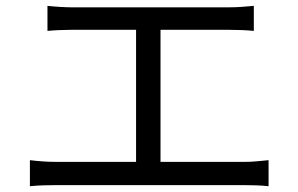

<svg xmlns="http://www.w3.org/2000/svg" viewBox="-20 -689 1040 669"><path d="M145.4 -668.6Q165.4 -666.3 189.8 -664.9Q214.2 -663.5 229.3 -663.5H778.6Q801.6 -663.5 824 -665.2Q846.3 -666.9 864.4 -668.6V-581.3Q845.3 -583.3 822.6 -584.2Q800 -585.1 778.6 -585.1H229.3Q214.8 -585.1 189.5 -584.2Q164.1 -583.3 145.4 -581.3ZM454.1 -81.8V-618.7H539.3V-81.8ZM84.2 -130.9Q106.2 -128.2 128.8 -126.6Q151.4 -125 172.4 -125H833.2Q856.1 -125 876.4 -127.1Q896.8 -129.2 915.8 -130.9V-40.1Q895.6 -42.5 871.8 -43.2Q848 -43.9 833.2 -43.9H172.4Q151.8 -43.9 129.5 -43.2Q107.2 -42.5 84.2 -40.1Z"/></svg>

Font: Noto Sans SC Thin
Style: Regular
Weight: 100
Designer: Ryoko NISHIZUKA 西塚涼子 (kana, bopomofo & ideographs); Paul D. Hunt (Latin, Greek & Cyrillic); Sandoll Communications 산돌커뮤니
Foundry: Adobe
Version: Version 2.004-H2;hotconv 1.0.118;makeotfexe 2.5.65603